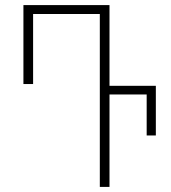

<svg xmlns="http://www.w3.org/2000/svg" viewBox="-20 -734 671 754"><path d="M372 0H410V-363H556V-202H592V-397H410V-714H72V-404H110V-679H372Z"/></svg>

Font: Noto Sans Georgian Condensed ExtraLight
Style: Regular
Weight: 200
Width: 3
Designer: Monotype Design Team, Akaki Razmadze
Foundry: Google LLC
Version: Version 2.005